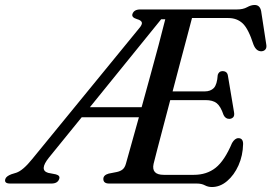

<svg xmlns="http://www.w3.org/2000/svg" viewBox="-71 -738 1091 772"><path d="M720.5 0H368Q344.5 0 344.5 -18.5Q344.5 -34 366 -40L399 -46.5Q413 -49.5 422 -56.8Q431 -64 435.5 -80.5Q441 -100 455 -150.2Q469 -200.5 487.5 -266.5H257.5L125.5 -104Q85.5 -54 122.5 -43L153.5 -37Q172 -32 167 -18.5Q161 0 135.5 0H-30Q-55.5 0 -49.5 -18.5Q-46 -29.5 -25 -37.5L-5.5 -43.5Q21.5 -52.5 58.5 -98.5L487.5 -623Q502 -639.5 499.2 -648Q496.5 -656.5 480 -661Q457 -668 461.5 -681.5Q467.5 -700 493 -700H882Q906.5 -700 922.5 -709Q938.5 -718 953 -718Q974 -718 979 -693.5L999.5 -560Q1002 -547 996.8 -540Q991.5 -533 982 -532Q960 -530 948.5 -558Q927.5 -623 904.5 -644.2Q881.5 -665.5 847 -665.5H701Q693 -635 680.5 -587.8Q668 -540.5 653 -484.5Q638 -428.5 623 -370.5H752.5Q775.5 -370.5 788.8 -384.2Q802 -398 804.5 -437Q809.5 -452 823.5 -452Q843 -452 845.5 -433L870 -287Q872.5 -273 866.8 -266.8Q861 -260.5 851.5 -260Q836 -259.5 828 -275.5Q816 -311 800.2 -323.2Q784.5 -335.5 755.5 -335.5H613.5Q598.5 -278.5 584.8 -226.5Q571 -174.5 561 -135.8Q551 -97 546.5 -79Q537 -35 587.5 -35H708Q760.5 -35 796.2 -63.5Q832 -92 862 -163Q873.5 -182.5 887.5 -182.5Q906.5 -182.5 906.5 -159Q905.5 -112.5 888 -73.2Q870.5 -34 842.2 -10Q814 14 781 14Q765.5 14 752.5 7Q739.5 0 720.5 0ZM577 -660.5 290.5 -307H498.5Q515.5 -368.5 533.2 -433.2Q551 -498 566.8 -557Q582.5 -616 593.5 -660.5Z"/></svg>

Font: Fraunces 9pt
Style: Italic
Weight: 400
Italic angle: -16°
Version: Version 1.000;[b76b70a41]